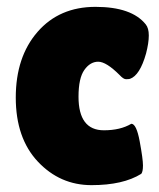

<svg xmlns="http://www.w3.org/2000/svg" viewBox="-20 -530 464 560"><path d="M209 -248Q209 -150 283 -150Q331 -150 363 -169Q378 -169 387.5 -117.5Q397 -66 397 -47.5Q397 -29 392 -23Q339 10 247 10Q155 10 90.5 -58.5Q26 -127 26 -245.5Q26 -364 89.5 -437Q153 -510 258.5 -510Q364 -510 405 -459Q414 -448 414 -426.5Q414 -405 406 -374Q388 -310 359 -300Q355 -299 347.5 -299Q340 -299 329 -311Q290 -350 266.5 -350Q243 -350 226 -326Q209 -302 209 -248Z"/></svg>

Font: Lilita One
Style: Regular
Weight: 400
Designer: Juan Montoreano
Foundry: Juan Montoreano
Version: Version 1.002